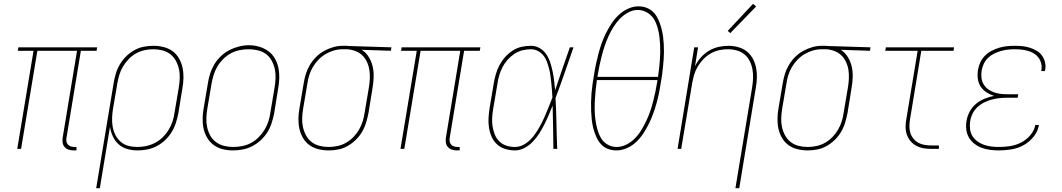

<svg xmlns="http://www.w3.org/2000/svg" viewBox="-20 -777 5540 1002"><path d="M364 8Q351 8 338.5 4Q326 0 317.5 -9.5Q309 -19 307 -32Q305 -45 307 -58L382 -512H175L90 0H70L155 -512H73L76 -530H487L484 -512H402L327 -58Q325 -49 326.5 -39.5Q328 -30 334 -23Q340 -16 349 -13Q358 -10 367 -10H379V8Z M482 205 573 -343Q577 -368 584.5 -393Q592 -418 605.5 -441Q619 -464 638.5 -483Q658 -502 681 -515Q704 -528 730 -533Q756 -538 781 -538Q808 -538 834 -531.5Q860 -525 880.5 -510Q901 -495 914 -472.5Q927 -450 932.5 -424.5Q938 -399 937.5 -371.5Q937 -344 932 -317L911 -187Q906 -161 898 -136Q890 -111 876 -88Q862 -65 842 -46Q822 -27 798 -14.5Q774 -2 748.5 3Q723 8 697 8Q670 8 644 0.5Q618 -7 599 -24Q580 -41 569 -65Q558 -89 554 -115L501 205ZM697 -10Q720 -10 743.5 -15Q767 -20 789 -31.5Q811 -43 829 -60.5Q847 -78 860 -99.5Q873 -121 880.5 -143.5Q888 -166 891 -190L913 -320Q917 -344 918 -368.5Q919 -393 914 -416Q909 -439 898 -459.5Q887 -480 869 -494Q851 -508 827.5 -514Q804 -520 780 -520Q757 -520 734 -515Q711 -510 689.5 -498Q668 -486 651 -468Q634 -450 621.5 -429Q609 -408 602.5 -385.5Q596 -363 592 -340L570 -211Q566 -187 565 -163Q564 -139 568 -116Q572 -93 582.5 -72.5Q593 -52 610 -37Q627 -22 649.5 -16Q672 -10 697 -10Z M1195 8Q1168 8 1142 1.5Q1116 -5 1095.5 -20Q1075 -35 1061.5 -57.5Q1048 -80 1042.5 -105.5Q1037 -131 1037.5 -158.5Q1038 -186 1043 -213L1065 -343Q1069 -369 1077 -394Q1085 -419 1099 -442Q1113 -465 1133.5 -484.5Q1154 -504 1178 -516Q1202 -528 1228 -534.5Q1254 -541 1279 -541Q1306 -541 1332 -533.5Q1358 -526 1379 -511Q1400 -496 1413.5 -473.5Q1427 -451 1432.5 -425Q1438 -399 1437.5 -371.5Q1437 -344 1432 -317L1411 -187Q1406 -161 1398 -136Q1390 -111 1376 -88Q1362 -65 1341.5 -46Q1321 -27 1297 -14.5Q1273 -2 1247 3Q1221 8 1196 8Q1196 8 1195.5 8Q1195 8 1195 8ZM1196 -10Q1219 -10 1243 -14.5Q1267 -19 1289 -30.5Q1311 -42 1329 -60Q1347 -78 1360 -99Q1373 -120 1380.5 -143Q1388 -166 1391 -190L1413 -320Q1417 -344 1418 -369Q1419 -394 1414 -417Q1409 -440 1397.5 -461Q1386 -482 1367.5 -495.5Q1349 -509 1325 -514.5Q1301 -520 1277 -520Q1253 -520 1229.5 -515Q1206 -510 1184.5 -498.5Q1163 -487 1145 -469Q1127 -451 1114.5 -430Q1102 -409 1095 -386Q1088 -363 1084 -340L1062 -210Q1058 -186 1057 -161.5Q1056 -137 1061 -113.5Q1066 -90 1077 -70Q1088 -50 1106.5 -36Q1125 -22 1148.5 -16Q1172 -10 1196 -10Z M1695 8Q1668 8 1641.5 1.5Q1615 -5 1594.5 -20Q1574 -35 1561 -57.5Q1548 -80 1542.5 -105.5Q1537 -131 1537.5 -158.5Q1538 -186 1543 -213L1565 -343Q1569 -368 1576.5 -392Q1584 -416 1597.5 -438.5Q1611 -461 1630 -480Q1649 -499 1672 -511.5Q1695 -524 1719.5 -531Q1744 -538 1769 -538Q1772 -538 1775.5 -538Q1779 -538 1783 -538Q1787 -538 1791 -538Q1795 -538 1798 -537L2023 -530L2020 -512L1868 -517Q1890 -503 1904.5 -479.5Q1919 -456 1925 -429.5Q1931 -403 1930 -374Q1929 -345 1924 -317L1903 -187Q1898 -162 1890.5 -137Q1883 -112 1869.5 -89Q1856 -66 1836.5 -47Q1817 -28 1794 -15Q1771 -2 1745.5 3Q1720 8 1695 8ZM1695 -10Q1718 -10 1741.5 -15Q1765 -20 1786 -32Q1807 -44 1824.5 -62Q1842 -80 1854 -101Q1866 -122 1873 -144.5Q1880 -167 1883 -190L1905 -320Q1909 -343 1910 -366Q1911 -389 1908 -410.5Q1905 -432 1896 -452Q1887 -472 1872 -487Q1857 -502 1836.5 -510Q1816 -518 1793 -520H1780Q1777 -520 1774 -520Q1771 -520 1768 -520Q1745 -520 1722.5 -513.5Q1700 -507 1679.5 -495Q1659 -483 1642 -465.5Q1625 -448 1613 -427.5Q1601 -407 1594 -385Q1587 -363 1584 -340L1562 -210Q1558 -186 1557 -161.5Q1556 -137 1561 -114Q1566 -91 1577 -70.5Q1588 -50 1606 -36Q1624 -22 1647.5 -16Q1671 -10 1695 -10Z M2364 8Q2351 8 2338.5 4Q2326 0 2317.5 -9.5Q2309 -19 2307 -32Q2305 -45 2307 -58L2382 -512H2175L2090 0H2070L2155 -512H2073L2076 -530H2487L2484 -512H2402L2327 -58Q2325 -49 2326.5 -39.5Q2328 -30 2334 -23Q2340 -16 2349 -13Q2358 -10 2367 -10H2379V8Z M2667 8Q2642 8 2617 0.5Q2592 -7 2574 -23.5Q2556 -40 2546 -62.5Q2536 -85 2532 -110Q2528 -135 2529.5 -161Q2531 -187 2535 -213L2557 -343Q2561 -367 2568 -391Q2575 -415 2587 -437.5Q2599 -460 2616.5 -479.5Q2634 -499 2655.5 -513Q2677 -527 2701.5 -532.5Q2726 -538 2751 -538Q2776 -538 2797 -525.5Q2818 -513 2831 -493.5Q2844 -474 2851.5 -451Q2859 -428 2864 -404Q2869 -380 2872 -355.5Q2875 -331 2877 -306Q2896 -362 2915 -418Q2934 -474 2954 -530H2973Q2950 -464 2927 -397.5Q2904 -331 2879 -265Q2883 -199 2884 -132.5Q2885 -66 2888 0H2868Q2867 -56 2866.5 -112.5Q2866 -169 2864 -226Q2854 -201 2843.5 -176.5Q2833 -152 2821 -128Q2809 -104 2794.5 -81Q2780 -58 2761 -38Q2742 -18 2717.5 -5Q2693 8 2667 8ZM2667 -10Q2695 -10 2720 -26Q2745 -42 2763 -65Q2781 -88 2795 -113Q2809 -138 2820.5 -164Q2832 -190 2842.5 -216Q2853 -242 2863 -268Q2862 -287 2860.5 -306.5Q2859 -326 2857 -345Q2855 -364 2852.5 -383Q2850 -402 2845 -420.5Q2840 -439 2833.5 -456.5Q2827 -474 2815.5 -488Q2804 -502 2787 -511Q2770 -520 2751 -520Q2729 -520 2706.5 -514.5Q2684 -509 2664.5 -496Q2645 -483 2629 -465Q2613 -447 2602.5 -426.5Q2592 -406 2585.5 -384Q2579 -362 2576 -340L2554 -210Q2550 -187 2548.5 -163.5Q2547 -140 2550.5 -118Q2554 -96 2562 -75.5Q2570 -55 2585.5 -39.5Q2601 -24 2622.5 -17Q2644 -10 2667 -10Z M3197 8Q3173 8 3151.5 -0.5Q3130 -9 3115.5 -25.5Q3101 -42 3092 -62.5Q3083 -83 3077 -105Q3071 -127 3068.5 -150Q3066 -173 3065 -196.5Q3064 -220 3064.5 -244Q3065 -268 3067 -291.5Q3069 -315 3072.5 -339Q3076 -363 3080 -386Q3084 -414 3090 -441.5Q3096 -469 3103 -496Q3110 -523 3119.5 -550Q3129 -577 3142 -603Q3155 -629 3171 -653.5Q3187 -678 3208.5 -698.5Q3230 -719 3257.5 -731.5Q3285 -744 3312 -744Q3332 -744 3350 -738Q3368 -732 3382.5 -720Q3397 -708 3406.5 -692Q3416 -676 3422.5 -658.5Q3429 -641 3433.5 -622.5Q3438 -604 3440.5 -585Q3443 -566 3444 -546.5Q3445 -527 3445 -507Q3445 -487 3443.5 -467Q3442 -447 3440 -427.5Q3438 -408 3435.5 -388Q3433 -368 3429 -349Q3425 -321 3419.5 -293.5Q3414 -266 3406.5 -239Q3399 -212 3389.5 -185.5Q3380 -159 3367 -132.5Q3354 -106 3338 -81.5Q3322 -57 3300.5 -36.5Q3279 -16 3251.5 -4Q3224 8 3197 8ZM3098 -376H3414Q3417 -397 3419.5 -418Q3422 -439 3423.5 -460Q3425 -481 3425.5 -502Q3426 -523 3425 -543.5Q3424 -564 3421.5 -584.5Q3419 -605 3414 -624.5Q3409 -644 3401 -662Q3393 -680 3379.5 -694Q3366 -708 3347.5 -716.5Q3329 -725 3308 -725Q3282 -725 3257.5 -711.5Q3233 -698 3214 -678Q3195 -658 3180.5 -634.5Q3166 -611 3155 -586.5Q3144 -562 3135.5 -536.5Q3127 -511 3120.5 -486Q3114 -461 3108.5 -435Q3103 -409 3099 -383Q3099 -382 3098.5 -380Q3098 -378 3098 -376ZM3198 -10Q3224 -10 3249 -22.5Q3274 -35 3293.5 -55Q3313 -75 3327.5 -99Q3342 -123 3353.5 -147.5Q3365 -172 3373.5 -197Q3382 -222 3388.5 -247.5Q3395 -273 3400.5 -299Q3406 -325 3410 -351Q3410 -353 3410.5 -355Q3411 -357 3411 -359H3095Q3091 -333 3088.5 -306.5Q3086 -280 3084.5 -254Q3083 -228 3083.5 -202Q3084 -176 3087.5 -151Q3091 -126 3097.5 -102Q3104 -78 3116 -57Q3128 -36 3150 -23Q3172 -10 3198 -10Z M3818 205 3905 -320Q3909 -344 3910 -368Q3911 -392 3907 -414.5Q3903 -437 3893 -457.5Q3883 -478 3866 -492.5Q3849 -507 3826 -513.5Q3803 -520 3779 -520Q3756 -520 3733 -515Q3710 -510 3689 -498Q3668 -486 3651 -468.5Q3634 -451 3621.5 -430Q3609 -409 3602.5 -386.5Q3596 -364 3592 -341L3535 0H3516L3603 -530H3623L3607 -431Q3619 -456 3637.5 -477Q3656 -498 3679.5 -512Q3703 -526 3729 -532Q3755 -538 3781 -538Q3807 -538 3832.5 -531Q3858 -524 3877.5 -508.5Q3897 -493 3909 -470.5Q3921 -448 3926 -422.5Q3931 -397 3930 -370.5Q3929 -344 3924 -317L3838 205ZM3791 -604 3778 -616 3910 -757 3926 -743Z M4195 8Q4168 8 4141.5 1.5Q4115 -5 4094.5 -20Q4074 -35 4061 -57.5Q4048 -80 4042.5 -105.5Q4037 -131 4037.5 -158.5Q4038 -186 4043 -213L4065 -343Q4069 -368 4076.5 -392Q4084 -416 4097.5 -438.5Q4111 -461 4130 -480Q4149 -499 4172 -511.5Q4195 -524 4219.5 -531Q4244 -538 4269 -538Q4272 -538 4275.5 -538Q4279 -538 4283 -538Q4287 -538 4291 -538Q4295 -538 4298 -537L4523 -530L4520 -512L4368 -517Q4390 -503 4404.5 -479.5Q4419 -456 4425 -429.5Q4431 -403 4430 -374Q4429 -345 4424 -317L4403 -187Q4398 -162 4390.5 -137Q4383 -112 4369.5 -89Q4356 -66 4336.5 -47Q4317 -28 4294 -15Q4271 -2 4245.5 3Q4220 8 4195 8ZM4195 -10Q4218 -10 4241.5 -15Q4265 -20 4286 -32Q4307 -44 4324.5 -62Q4342 -80 4354 -101Q4366 -122 4373 -144.5Q4380 -167 4383 -190L4405 -320Q4409 -343 4410 -366Q4411 -389 4408 -410.5Q4405 -432 4396 -452Q4387 -472 4372 -487Q4357 -502 4336.5 -510Q4316 -518 4293 -520H4280Q4277 -520 4274 -520Q4271 -520 4268 -520Q4245 -520 4222.5 -513.5Q4200 -507 4179.5 -495Q4159 -483 4142 -465.5Q4125 -448 4113 -427.5Q4101 -407 4094 -385Q4087 -363 4084 -340L4062 -210Q4058 -186 4057 -161.5Q4056 -137 4061 -114Q4066 -91 4077 -70.5Q4088 -50 4106 -36Q4124 -22 4147.5 -16Q4171 -10 4195 -10Z M4840 0Q4819 0 4799 -3.5Q4779 -7 4761.5 -16.5Q4744 -26 4731.5 -41Q4719 -56 4712.5 -75Q4706 -94 4706 -114.5Q4706 -135 4710 -156L4769 -512H4600L4603 -530H4959L4956 -512H4788L4729 -153Q4726 -135 4726 -117Q4726 -99 4731 -83Q4736 -67 4747 -53.5Q4758 -40 4772.5 -32Q4787 -24 4804.5 -21Q4822 -18 4840 -18H4880V0Z M5193 8Q5170 8 5147 5Q5124 2 5103.5 -5.5Q5083 -13 5065.5 -26.5Q5048 -40 5037 -58.5Q5026 -77 5023 -100Q5020 -123 5024 -146Q5028 -171 5040.5 -194.5Q5053 -218 5073.5 -235Q5094 -252 5118.5 -262Q5143 -272 5168 -277Q5147 -283 5128.5 -295Q5110 -307 5098 -325Q5086 -343 5083 -366Q5080 -389 5084 -412Q5087 -432 5096 -451.5Q5105 -471 5120.5 -486.5Q5136 -502 5155.5 -512Q5175 -522 5195 -528Q5215 -534 5235.5 -536Q5256 -538 5276 -538Q5297 -538 5316.5 -536Q5336 -534 5354.5 -528Q5373 -522 5389.5 -512.5Q5406 -503 5417.5 -487.5Q5429 -472 5433.5 -453Q5438 -434 5435 -414Q5434 -412 5433.5 -410Q5433 -408 5433 -406H5414Q5414 -408 5414.5 -409.5Q5415 -411 5415 -413Q5418 -430 5413.5 -447Q5409 -464 5399 -477Q5389 -490 5375 -498.5Q5361 -507 5345 -511.5Q5329 -516 5311.5 -518Q5294 -520 5276 -520Q5258 -520 5240 -518Q5222 -516 5204 -511Q5186 -506 5168.5 -497.5Q5151 -489 5137 -475.5Q5123 -462 5114.5 -444.5Q5106 -427 5103 -409Q5100 -390 5102 -371.5Q5104 -353 5113 -337.5Q5122 -322 5136.5 -311.5Q5151 -301 5168 -295Q5185 -289 5203.5 -287Q5222 -285 5241 -285H5294L5291 -267H5238Q5218 -267 5197.5 -265Q5177 -263 5156.5 -257.5Q5136 -252 5116.5 -242.5Q5097 -233 5081 -218Q5065 -203 5055.5 -183.5Q5046 -164 5043 -144Q5040 -123 5042.5 -103Q5045 -83 5055 -67Q5065 -51 5080.5 -39.5Q5096 -28 5114.5 -21.5Q5133 -15 5153 -12.5Q5173 -10 5193 -10Q5222 -10 5251.5 -14.5Q5281 -19 5308.5 -33Q5336 -47 5357 -71.5Q5378 -96 5383 -125H5402Q5397 -92 5374.5 -64Q5352 -36 5322 -19.5Q5292 -3 5258.5 2.5Q5225 8 5193 8Z"/></svg>

Font: Iosevka Curly Thin Oblique
Style: Regular
Weight: 100
Italic angle: -9°
Monospace: yes
Designer: Belleve Invis
Foundry: Belleve Invis
Version: Version 11.1.0; ttfautohint (v1.8.3)